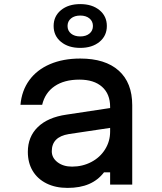

<svg xmlns="http://www.w3.org/2000/svg" viewBox="-20 -902 790 938"><path d="M530 -279 316 -247Q274 -240 253.5 -219Q233 -198 233 -163Q233 -131 261 -109.5Q289 -88 332 -88Q383 -88 426 -110.5Q469 -133 493.5 -172.5Q518 -212 518 -259V-380Q518 -443 478.5 -478Q439 -513 368 -513Q294 -513 247 -481Q200 -449 186 -390H80Q86 -459 123 -510Q160 -561 224 -588.5Q288 -616 372 -616Q494 -616 560 -557Q626 -498 626 -388V0H518V-60H488Q459 -22 415 -3Q371 16 310 16Q251 16 207 -6Q163 -28 139.5 -67.5Q116 -107 116 -160Q116 -234 165 -281.5Q214 -329 305 -342L530 -376ZM242 -775Q242 -823 278 -852.5Q314 -882 372 -882Q430 -882 466 -852.5Q502 -823 502 -775Q502 -727 466 -697.5Q430 -668 372 -668Q314 -668 278 -697.5Q242 -727 242 -775ZM434 -775Q434 -798 417 -812Q400 -826 372 -826Q344 -826 327 -812Q310 -798 310 -775Q310 -752 327 -738Q344 -724 372 -724Q400 -724 417 -738Q434 -752 434 -775Z"/></svg>

Font: Martian Mono VF sWd Rg
Style: Regular
Weight: 400
Width: 6
Monospace: yes
Designer: Roman Shamin
Foundry: Evil Martians
Version: Version 1.100